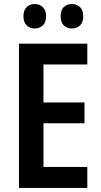

<svg xmlns="http://www.w3.org/2000/svg" viewBox="-20 -930 498 950"><path d="M412 0H74V-714H412V-611H195V-423H398V-320H195V-104H412ZM96 -850Q96 -880 112 -895Q128 -910 152 -910Q176 -910 192 -894.5Q208 -879 208 -850Q208 -820 192 -804.5Q176 -789 152 -789Q128 -789 112 -804.5Q96 -820 96 -850ZM280 -850Q280 -880 295.5 -895Q311 -910 335 -910Q360 -910 376 -894.5Q392 -879 392 -850Q392 -820 376 -804.5Q360 -789 335 -789Q311 -789 295.5 -804.5Q280 -820 280 -850Z"/></svg>

Font: Noto Sans Myanmar UI Condensed SemiBold
Style: Regular
Weight: 600
Width: 3
Designer: Monotype Design Team
Foundry: Monotype Imaging Inc.
Version: Version 2.103; ttfautohint (v1.8.4.7-5d5b)